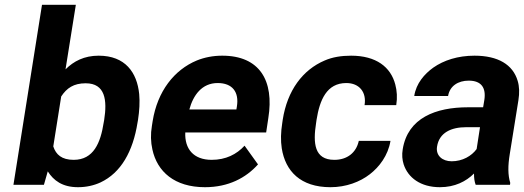

<svg xmlns="http://www.w3.org/2000/svg" viewBox="-20 -770 2183 800"><path d="M36 0H163L179 -56C203 -18 240 10 305 10C339 10 371 3 399 -10C484 -50 534 -139 553 -259L555 -270C561 -309 563 -345 560 -378C551 -468 502 -538 391 -538C331 -538 287 -515 253 -481L296 -750H155ZM202 -160 235 -368C258 -403 287 -423 337 -423C419 -423 427 -352 414 -270L412 -259C399 -175 370 -104 287 -104C237 -104 213 -126 202 -160Z M613 -246C607 -211 608 -178 615 -147C635 -55 707 10 834 10C932 10 1005 -29 1055 -85L999 -163C966 -127 921 -104 862 -104C786 -104 749 -150 752 -218H1089L1098 -278C1123 -434 1062 -538 906 -538C868 -538 832 -531 800 -518C706 -479 636 -390 616 -265ZM769 -314C785 -373 821 -424 887 -424C948 -424 977 -387 967 -326L965 -314Z M1156 -257C1150 -220 1149 -184 1154 -152C1169 -57 1232 10 1357 10C1422 10 1480 -12 1521 -44C1560 -74 1597 -122 1607 -183H1475C1464 -133 1426 -104 1373 -104C1289 -104 1284 -174 1297 -257L1299 -271C1312 -353 1341 -424 1423 -424C1477 -424 1508 -386 1499 -332H1631C1636 -363 1634 -392 1627 -418C1608 -491 1547 -538 1443 -538C1402 -538 1365 -532 1333 -518C1241 -479 1177 -393 1158 -271Z M1658 -148C1654 -125 1656 -104 1662 -85C1680 -30 1732 10 1813 10C1875 10 1922 -14 1955 -47C1955 -28 1957 -13 1962 0H2105L2106 -8C2096 -41 2096 -79 2104 -128L2140 -352C2145 -383 2144 -410 2137 -433C2117 -501 2055 -538 1957 -538C1888 -538 1829 -519 1785 -488C1749 -462 1714 -423 1706 -370H1847C1854 -412 1889 -434 1933 -434C1986 -434 2006 -404 1998 -353L1993 -323H1930C1796 -323 1679 -279 1658 -148ZM1801 -159C1810 -218 1861 -240 1922 -240H1980L1966 -149C1945 -120 1907 -98 1862 -98C1823 -98 1795 -122 1801 -159Z"/></svg>

Font: Asimov Pro
Style: BdObl
Weight: 700
Designer: Google
Version: Version 2.000980; 2014